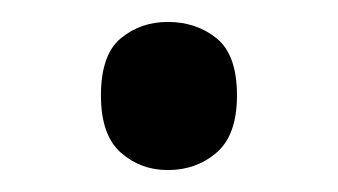

<svg xmlns="http://www.w3.org/2000/svg" viewBox="-20 -141 308 175"><path d="M72 -54Q72 -91 90 -106Q108 -121 133 -121Q159 -121 177.5 -106Q196 -91 196 -54Q196 -18 177.5 -2Q159 14 133 14Q108 14 90 -2Q72 -18 72 -54Z"/></svg>

Font: hexlhindi05
Style: Book
Weight: 400
Designer: Jelle Bosma - Monotype Design Team
Foundry: Monotype Imaging Inc.
Version: Version 2.003